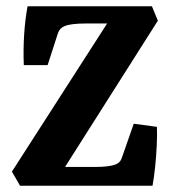

<svg xmlns="http://www.w3.org/2000/svg" viewBox="-20 -593 559 613"><path d="M44 0 18 -45 331 -532 348 -518H253Q231 -518 214 -516Q197 -514 187 -510Q171 -504 165 -487L132 -385H56Q54 -432 57 -481Q60 -530 68 -573H465L484 -527L175 -40L150 -60H283Q306 -60 322.5 -62Q339 -64 349 -68Q365 -74 370 -92L407 -198L481 -188Q482 -163 480.5 -129.5Q479 -96 475.5 -62Q472 -28 467 0Z"/></svg>

Font: Rasa
Style: Bold
Weight: 700
Designer: Anna Giedrys (Yrsa+Rasa design), David Brezina (Yrsa art-direction, Rasa art-direction, design)
Foundry: Rosetta Type Foundry
Version: Version 2.004